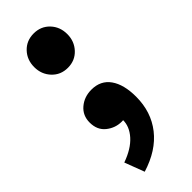

<svg xmlns="http://www.w3.org/2000/svg" viewBox="-259 -607 870 870"><g transform="rotate(-45 175.5 -172.5)"><path d="M176 -352Q130 -352 100 -384Q70 -416 70 -462Q70 -509 100 -540.5Q130 -572 176 -572Q222 -572 252 -540.5Q282 -509 282 -462Q282 -416 252 -384Q222 -352 176 -352ZM89 227 53 132Q118 109 152 71Q186 33 185 -10L183 -127L239 -29Q226 -18 210 -12.5Q194 -7 176 -7Q135 -7 102.5 -33Q70 -59 70 -107Q70 -152 102.5 -179.5Q135 -207 181 -207Q240 -207 271 -163Q302 -119 302 -41Q302 56 247.5 125.5Q193 195 89 227Z"/></g></svg>

Font: Noto Sans KR Thin Black
Style: Regular
Weight: 900
Version: Version 2.004-H2;hotconv 1.0.118;makeotfexe 2.5.65603